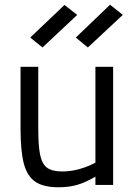

<svg xmlns="http://www.w3.org/2000/svg" viewBox="-20 -783 571 813"><path d="M67 0ZM67 -239V-500H142V-240Q142 -165 150 -127Q158 -89 179 -73Q200 -57 244 -57Q312 -57 384 -94V-500H459V0H384V-35Q343 -11 308 -0.5Q273 10 228 10Q164 10 129.5 -13.5Q95 -37 81 -90Q67 -143 67 -239ZM301 -624 446 -763 500 -720 352 -582ZM108 -624 253 -762 307 -720 160 -582Z"/></svg>

Font: Cairo
Style: Regular
Weight: 400
Designer: Mohamed Gaber, the designers of Titillium
Foundry: Kief Type Foundry
Version: Version 2.009; ttfautohint (v1.5.33-1714) -l 8 -r 50 -G 200 